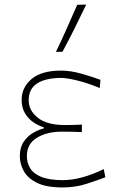

<svg xmlns="http://www.w3.org/2000/svg" viewBox="-20 -814 532 843"><path d="M255 9Q183 9 142 -11.5Q101 -32 84 -63.5Q67 -95 67 -128Q67 -167 84.5 -192.2Q102 -217.5 126.8 -231.5Q151.5 -245.5 172 -250V-255Q149 -262 126.5 -277.2Q104 -292.5 89.5 -317Q75 -341.5 75 -376Q75 -429.5 118.2 -466.8Q161.5 -504 248 -504Q291 -504 339.5 -490Q388 -476 421 -463.5L418 -427.5Q362 -450.5 316.8 -461.2Q271.5 -472 249 -472Q180 -471.5 143 -447.8Q106 -424 106 -373.5Q106 -328.5 146.2 -296.8Q186.5 -265 265 -265Q286 -265 304 -265.5Q322 -266 339.5 -267V-234Q318.5 -235 298 -235.5Q277.5 -236 251.5 -236Q186.5 -236 142.2 -209.2Q98 -182.5 98 -129Q98 -100.5 111.8 -76.5Q125.5 -52.5 159.8 -38Q194 -23.5 254.5 -23Q336 -23 435.5 -71.5L442.5 -35.5Q408.5 -22.5 359.8 -6.8Q311 9 255 9ZM225.5 -586Q250.5 -638 273.5 -689.8Q296.5 -741.5 319 -793L358.5 -794Q333.5 -741.5 308 -690.2Q282.5 -639 254.5 -587Z"/></svg>

Font: Commissioner Flair Thin
Style: Regular
Weight: 100
Designer: Kostas Bartsokas
Foundry: Kostas Bartsokas
Version: Version 1.000; ttfautohint (v1.8.3)